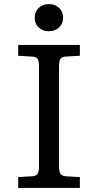

<svg xmlns="http://www.w3.org/2000/svg" viewBox="-20 -920 480 940"><path d="M69 0V-53L138 -57Q155 -58 163 -67.5Q171 -77 171 -108V-596Q171 -617 165.5 -629.5Q160 -642 135 -643L69 -647V-700H371V-647L301 -643Q282 -642 275.5 -631Q269 -620 269 -592V-104Q269 -82 275 -70.5Q281 -59 303 -57L371 -53V0ZM219 -767Q189 -767 169.5 -785.5Q150 -804 150 -833Q150 -862 169.5 -881Q189 -900 219 -900Q249 -900 269 -881.5Q289 -863 289 -834Q289 -805 269.5 -786Q250 -767 219 -767Z"/></svg>

Font: Literata 7pt
Style: Regular
Weight: 400
Designer: Latin by Veronika Burian and Jose Scaglione. Greek by Irene Vlachou. Cyrillic by Vera Evstafieva.
Foundry: TypeTogether
Version: Version 3.002